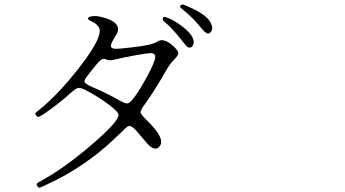

<svg xmlns="http://www.w3.org/2000/svg" viewBox="-20 -794 1540 858"><path d="M177.7 36.1Q181.6 34.2 183.6 33.2Q367.2 -49.8 510.7 -192.4Q514.6 -196.3 522.5 -203.1Q543.9 -225.6 551.8 -229.5Q563.5 -234.4 577.1 -221.7Q586.9 -213.9 618.2 -175.8Q628.9 -163.1 634.8 -156.2Q653.3 -133.8 669.9 -130.4Q686.5 -127 696.3 -144.5Q715.8 -177.7 641.6 -251L640.6 -252Q610.4 -281.2 608.4 -291Q606.4 -300.8 627.9 -329.1Q675.8 -396.5 722.7 -479.5Q738.3 -507.8 757.3 -526.9Q776.4 -545.9 776.9 -555.7Q777.3 -565.4 758.8 -584Q713.9 -627 685.5 -609.4Q669.9 -599.6 644.5 -593.8Q619.1 -587.9 559.6 -581.1Q508.8 -575.2 492.2 -576.2Q473.6 -578.1 475.6 -591.8Q477.5 -603.5 499 -637.7Q516.6 -665 499 -686Q481.4 -707 430.7 -718.8Q410.2 -723.6 393.6 -721.7Q377 -719.7 373.5 -713.4Q370.1 -707 385.7 -700.2Q425.8 -682.6 425.8 -655.3Q425.8 -610.4 333.5 -491.2Q241.2 -372.1 151.4 -299.8Q144.5 -294.9 137.7 -288.1Q136.7 -285.2 141.6 -278.3Q146.5 -271.5 150.4 -271.5Q159.2 -271.5 209 -308.1Q258.8 -344.7 293.9 -377Q318.4 -398.4 328.1 -400.9Q337.9 -403.3 360.4 -392.6Q419.9 -361.3 464.8 -327.6Q509.8 -293.9 509.8 -280.3Q508.8 -249 386.2 -144.5Q263.7 -40 166 12.7Q146.5 23.4 144 27.8Q141.6 32.2 150.4 42Q153.3 44.9 156.7 44.4Q160.2 43.9 177.7 36.1ZM545.9 -332Q538.1 -332 516.6 -343.8Q449.2 -381.8 389.6 -406.2Q361.3 -418.9 357.9 -427.7Q354.5 -436.5 373 -458Q377 -462.9 392.6 -483.4Q399.4 -492.2 403.3 -496.1Q423.8 -522.5 434.6 -528.3Q445.3 -534.2 459 -526.4Q468.8 -521.5 503.9 -530.3Q535.2 -538.1 587.4 -547.4Q639.6 -556.6 653.3 -556.6Q681.6 -556.6 670.9 -524.4Q659.2 -489.3 623 -426.3Q586.9 -363.3 565.4 -341.8Q554.7 -331.1 545.9 -332ZM840.8 -625Q831.1 -648.4 791.5 -678.2Q752 -708 719.7 -717.8Q710.9 -720.7 708 -712.4Q705.1 -704.1 712.9 -698.2Q743.2 -674.8 787.1 -620.1Q807.6 -593.8 816.4 -585Q832 -575.2 841.3 -590.3Q850.6 -605.5 840.8 -625ZM920.9 -693.4Q901.4 -729.5 825.2 -762.7Q823.2 -763.7 821.3 -764.6Q800.8 -773.4 796.4 -773.9Q792 -774.4 787.6 -770Q783.2 -765.6 784.7 -762.7Q786.1 -759.8 801.8 -747.1Q838.9 -716.8 865.2 -685.5Q877.9 -668.9 892.6 -654.3Q910.2 -635.7 922.4 -651.9Q934.6 -668 920.9 -693.4Z"/></svg>

Font: Bpmf GenWan Min R
Style: R
Weight: 400
Foundry: But Ko
Version: Version 1.320